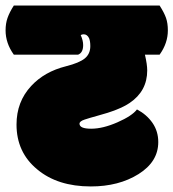

<svg xmlns="http://www.w3.org/2000/svg" viewBox="-50 -670 627 695"><path d="M557.6 -560.1Q557.6 -513.7 527.8 -472.2H474.6Q482.9 -436.5 482.9 -415Q482.9 -340.3 419.4 -297.4Q382.3 -272 301.3 -250.5Q274.4 -243.2 256.1 -237.1Q237.8 -231 237.8 -222.2Q237.8 -204.1 280 -204.1Q322.3 -204.1 375.2 -227.3Q428.2 -250.5 445.8 -273.9Q481 -255.4 502 -225.1Q522.9 -194.8 522.9 -155.8Q522.9 -84.5 451.4 -39.8Q379.9 4.9 278.8 4.9Q158.2 4.9 84.5 -57.1Q9.8 -118.7 9.8 -219.2Q9.8 -301.8 63 -358.9Q110.8 -410.6 189 -430.2Q237.3 -442.4 257.1 -458.7Q276.9 -475.1 276.9 -502.9Q276.9 -521 272.5 -531.7Q265.6 -545.9 252.9 -545.9Q247.1 -545.9 242.2 -543Q251 -523.4 251 -506.8Q251 -479.5 232.9 -472.2H0Q-29.8 -513.7 -29.8 -560.1Q-29.8 -585 -22.7 -605.2Q-15.6 -625.5 0 -649.9H527.8Q544.4 -624 551 -605Q557.6 -585.9 557.6 -560.1Z"/></svg>

Font: Modak
Style: Regular
Weight: 400
Version: Version 1.036;PS Version 1.000;hotconv 1.0.79;makeotf.lib2.5